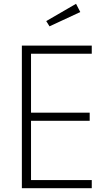

<svg xmlns="http://www.w3.org/2000/svg" viewBox="-20 -990 565 1010"><path d="M95 0V-750H462.7V-707.3H143.2V-397.3H451.8V-354.5H143.2V-42.7H462.7V0ZM380 -970 402.3 -926.8 240.5 -851.4 223.2 -879.1Z"/></svg>

Font: Spartan Light
Style: Regular
Weight: 300
Designer: Matt Bailey, Mirko Velimirovic
Foundry: Matt Bailey
Version: Version 1.005